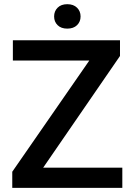

<svg xmlns="http://www.w3.org/2000/svg" viewBox="-20 -905 643 925"><path d="M569.3 -97.2V0H39.1V-77.6L410.2 -613.3H42V-710.9H558.1V-635.3L188 -97.2ZM240.7 -825.7Q240.7 -851.1 257.6 -867.9Q274.4 -884.8 304.2 -884.8Q334 -884.8 351.1 -867.9Q368.2 -851.1 368.2 -825.7Q368.2 -800.3 351.1 -783.7Q334 -767.1 304.2 -767.1Q274.4 -767.1 257.6 -783.7Q240.7 -800.3 240.7 -825.7Z"/></svg>

Font: Vazirmatn RD UI Medium
Style: Regular
Weight: 500
Designer: Saber Rastikerdar
Foundry: Saber Rastikerdar
Version: Version 33.003